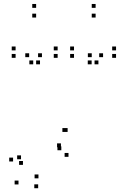

<svg xmlns="http://www.w3.org/2000/svg" viewBox="-20 -750 660 991"><path d="M333.5 59.5V39.5H313.5V59.5ZM512 -455V-475H492V-455ZM488 -418V-438H468V-418ZM579 -451.5V-471.5H559V-451.5ZM579 -490V-510H559V-490ZM362 -490V-510H342V-490ZM362 -451.5V-471.5H342V-451.5ZM453 -418V-438H433V-418ZM453.5 -455V-475H433.5V-455ZM329 -69V-89H309V-69ZM322 -69V-89H302V-69ZM196.5 -455V-475H176.5V-455ZM186.5 -418V-438H166.5V-418ZM277.5 -451.5V-471.5H257.5V-451.5ZM277.5 -490V-510H257.5V-490ZM60.5 -490V-510H40.5V-490ZM60.5 -451.5V-471.5H40.5V-451.5ZM151.5 -418V-438H131.5V-418ZM130.5 -455V-475H110.5V-455ZM296.5 25.5V5.5H276.5V25.5ZM294.5 10V-10H274.5V10ZM178.5 170.5V150.5H158.5V170.5ZM98.5 101V81H78.5V101ZM88.5 72V52H68.5V72ZM47.5 83.5V63.5H27.5V83.5ZM75.5 202V182H55.5V202ZM177 221.5V201.5H157V221.5ZM473.5 -659.5V-679.5H453.5V-659.5ZM473.5 -709.5V-729.5H453.5V-709.5ZM166.5 -709.5V-729.5H146.5V-709.5ZM166.5 -659.5V-679.5H146.5V-659.5Z"/></svg>

Font: Monaspace Xenon Dots Var
Style: Regular
Weight: 400
Designer: Riley Cran and the Lettermatic Team
Version: Version 1.100 (Monaspace Xenon Dots)